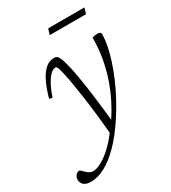

<svg xmlns="http://www.w3.org/2000/svg" viewBox="-272 -734 977 1096"><g transform="rotate(-30 216.0 -186.5)"><path d="M48 -271.5 27.5 -275.5Q43.5 -332 60.5 -368.5Q77.5 -405 95.5 -426.2Q113.5 -447.5 131.8 -456Q150 -464.5 167.5 -464.5Q178.5 -464.5 186.2 -459.8Q194 -455 201 -439.8Q208 -424.5 216 -393.5Q224.5 -363 234.8 -304.5Q245 -246 256.2 -161Q267.5 -76 278 35.5L232 80.5Q225.5 4.5 218 -61.8Q210.5 -128 202.8 -182Q195 -236 188.2 -276.8Q181.5 -317.5 176 -341.5Q169 -374.5 164.5 -389.5Q160 -404.5 156.2 -408.8Q152.5 -413 147.5 -413Q134 -413 117.5 -398.8Q101 -384.5 83.2 -353.5Q65.5 -322.5 48 -271.5ZM244 45.5 261.5 24.5Q299 -29.5 327.8 -86.2Q356.5 -143 376.5 -203Q396.5 -263 407 -326Q417.5 -389 417.5 -455Q428 -458 436.5 -459Q445 -460 453 -460Q465 -460 470.2 -455.8Q475.5 -451.5 475 -441Q474 -406.5 465.8 -365.2Q457.5 -324 442.5 -278Q427.5 -232 406.5 -183Q385.5 -134 358.8 -84Q332 -34 300 15Q246.5 96.5 194.2 149.5Q142 202.5 93 228.2Q44 254 0.5 254Q-32 254 -47.2 240.5Q-62.5 227 -62.5 206.5Q-62.5 188.5 -51.5 176.8Q-40.5 165 -28 165Q-24.5 165 -18.8 170.8Q-13 176.5 -3.5 186Q6.5 196 17 202Q27.5 208 38.5 208Q63.5 208 98 189Q132.5 170 170.5 134Q208.5 98 244 45.5ZM212.5 -589 224.5 -627H463.5L451.5 -589Z"/></g></svg>

Font: Newsreader Light
Style: Italic
Weight: 300
Italic angle: -17°
Designer: Hugues Gentile
Foundry: Production Type
Version: Version 1.003